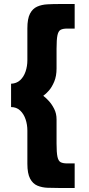

<svg xmlns="http://www.w3.org/2000/svg" viewBox="-20 -781 441 954"><path d="M314 -639Q293 -639 281.5 -633Q270 -627 265.5 -606Q261 -585 261 -539V-441Q261 -403 249.5 -375.5Q238 -348 223 -331Q208 -314 195 -305Q206 -297 221.5 -280.5Q237 -264 249 -240.5Q261 -217 261 -188V-68Q261 -23 265.5 -2Q270 19 281.5 25Q293 31 314 31H351V153H272Q244 153 216.5 152Q189 151 166 141.5Q143 132 129.5 106.5Q116 81 116 33V-132Q116 -162 107 -188.5Q98 -215 80 -232Q62 -249 35 -249V-365Q62 -366 80 -382.5Q98 -399 107 -425.5Q116 -452 116 -482V-640Q116 -688 129 -713Q142 -738 164.5 -748Q187 -758 215 -759.5Q243 -761 272 -761H351V-639Z"/></svg>

Font: Reem Kufi Fun
Style: Regular
Weight: 400
Designer: Khaled Hosny
Version: Version 1.005